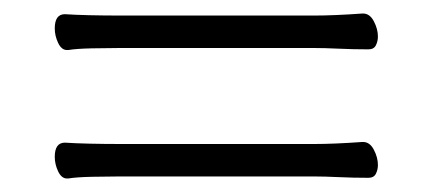

<svg xmlns="http://www.w3.org/2000/svg" viewBox="-20 -392 640 284"><path d="M517 -372H516Q474 -369 445 -369H158Q134 -369 112.5 -369.5Q91 -370 76 -371Q61 -371 61 -350Q61 -339 66 -328.5Q71 -318 79 -318H81Q93 -320 116 -320.5Q139 -321 157 -321H444Q460 -321 481 -320Q502 -319 525 -319Q533 -319 536 -325Q539 -331 539 -338Q539 -349 533 -360.5Q527 -372 517 -372ZM517 -182H516Q474 -179 445 -179H158Q134 -179 112.5 -179.5Q91 -180 76 -181Q61 -181 61 -160Q61 -149 66 -138.5Q71 -128 79 -128H81Q93 -130 116 -130.5Q139 -131 157 -131H444Q460 -131 481 -130Q502 -129 525 -129Q533 -129 536 -135Q539 -141 539 -148Q539 -159 533 -170.5Q527 -182 517 -182Z"/></svg>

Font: Klee One
Style: Regular
Weight: 400
Designer: Fontworks Inc.
Foundry: Fontworks Inc.
Version: Version 1.100